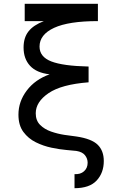

<svg xmlns="http://www.w3.org/2000/svg" viewBox="-20 -780 640 1010"><path d="M372 136Q403 138 422 121Q441 104 441 76Q441 54 427 36.5Q413 19 382 14Q365 12 329.5 9Q294 6 251 -3Q208 -12 168.5 -31.5Q129 -51 103 -86Q77 -121 77 -177Q77 -246 121 -304Q165 -362 241 -389Q172 -397 138 -434Q104 -471 104 -530Q104 -582 130 -615Q156 -648 211 -669H110V-760H495V-669Q341 -669 264.5 -633.5Q188 -598 188 -535Q188 -481 249.5 -457Q311 -433 446 -430V-347Q303 -336 235.5 -290Q168 -244 168 -184Q168 -146 191 -123Q214 -100 248.5 -88Q283 -76 319 -70.5Q355 -65 382 -62Q462 -50 494 -18.5Q526 13 526 67Q526 129 488.5 169.5Q451 210 372 210Z"/></svg>

Font: PlemolJP35 Console
Style: Regular
Weight: 400
Version: v2.0.3; ttfautohint (v1.8.4.7-5d5b-dirty) -l 6 -r 45 -G 200 